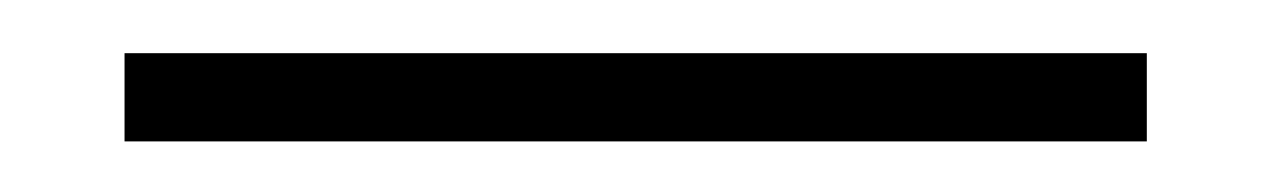

<svg xmlns="http://www.w3.org/2000/svg" viewBox="-20 82 490 74"><path d="M422 102.5V136.5H28V102.5Z"/></svg>

Font: Lato Light
Style: Regular
Weight: 300
Designer: Lukasz Dziedzic
Foundry: tyPoland Lukasz Dziedzic
Version: Version 2.007; 2014-02-27